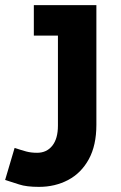

<svg xmlns="http://www.w3.org/2000/svg" viewBox="-104 -491 471 749"><path d="M48 238Q-1 238 -29.5 228.5Q-58 219 -84 211L-47 86Q-20 95 -1.5 100Q17 105 41 105Q78 105 100 77.5Q122 50 122 -1V-471H272V-4Q272 76 242.5 130Q213 184 162 211Q111 238 48 238ZM28 -352V-471H232V-352Z"/></svg>

Font: BioRhyme ExtraBold ExtraBold
Style: Regular
Weight: 800
Version: Version 1.600;gftools[0.9.33]